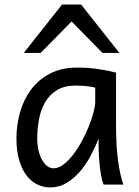

<svg xmlns="http://www.w3.org/2000/svg" viewBox="-20 -801 602 833"><path d="M393.1 -420.9Q387.2 -422.4 379.9 -423.8Q372.6 -425.3 362.5 -426.5Q352.5 -427.7 339.1 -428.7Q325.7 -429.7 307.6 -429.7Q259.8 -429.7 227.8 -410.4Q195.8 -391.1 176.8 -359.1Q157.7 -327.1 149.7 -285.6Q141.6 -244.1 141.6 -200.2Q141.6 -171.9 147.2 -148.2Q152.8 -124.5 162.6 -107.2Q172.4 -89.8 185.1 -80.3Q197.8 -70.8 212.4 -70.8Q233.9 -70.8 255.6 -87.4Q277.3 -104 297.4 -130.1Q317.4 -156.2 335 -188.7Q352.5 -221.2 365.5 -253.2Q378.4 -285.2 385.7 -313.5Q393.1 -341.8 393.1 -358.9ZM429.7 0Q424.3 -11.7 420.2 -32.2Q416 -52.7 413.3 -75.9Q410.6 -99.1 409.2 -122.1Q407.7 -145 407.7 -161.1V-200.2Q393.1 -162.1 372.8 -124.3Q352.5 -86.4 326.4 -56.2Q300.3 -25.9 268.1 -6.8Q235.8 12.2 197.8 12.2Q167 12.2 140.1 -1.5Q113.3 -15.1 93.5 -42Q73.7 -68.8 62.5 -108.6Q51.3 -148.4 51.3 -200.2Q51.3 -258.3 66.9 -313.7Q82.5 -369.1 114.7 -412.4Q147 -455.6 196.8 -481.7Q246.6 -507.8 314.9 -507.8Q362.3 -507.8 404.3 -501.7Q446.3 -495.6 483.4 -485.8V-258.8Q483.4 -166.5 492.2 -103.8Q501 -41 515.1 0ZM83 -571.3 249 -781.2H332L498 -571.3H424.8L290.5 -708L156.2 -571.3Z"/></svg>

Font: Andika APac
Style: Regular
Weight: 400
Designer: Victor Gaultney, Annie Olsen, Julie Remington, Don Collingsworth, Eric Hays, Becca Hirsbrunner
Foundry: SIL International
Version: Version 5.000